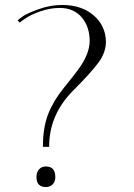

<svg xmlns="http://www.w3.org/2000/svg" viewBox="-20 -720 540 774"><path d="M230 -700Q309 -700 357.5 -658Q406 -616 407 -552Q407 -509 377.5 -468.5Q348 -428 275 -355Q178 -258 178 -128H153Q153 -207 174.5 -261Q196 -315 237.5 -366Q279 -417 294 -438Q342 -502 341.5 -556.5Q341 -611 311 -648Q279 -688 220 -688Q182 -688 142 -674Q102 -660 80 -644L59 -629L51 -638Q59 -645 74 -655.5Q89 -666 136 -683Q183 -700 230 -700ZM127 -6Q127 -26 137.5 -37.5Q148 -49 165 -49Q203 -49 203 -6Q203 12 192.5 23Q182 34 165 34Q127 34 127 -6Z"/></svg>

Font: Antic Didone
Style: Regular
Weight: 400
Designer: Santiago Orozco
Foundry: Santiago Orozco
Version: Version 2.000